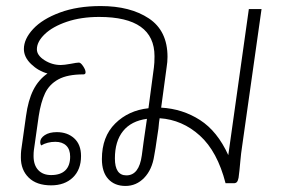

<svg xmlns="http://www.w3.org/2000/svg" viewBox="-20 -606 958 635"><path d="M845 -576 781 -124Q777 -98 775 -74.5Q773 -51 772 -43Q770 -24 769 -18Q767 -8 763.5 -4Q760 0 753 0H726Q699 -105 641 -157.5Q583 -210 508 -215Q506 -205 504 -181Q501 -164 498 -141Q495 -118 490 -91Q483 -45 457 -18Q431 9 395 9Q359 9 338 -14Q317 -37 317 -80Q317 -154 361 -197.5Q405 -241 471 -248L489 -383Q491 -397 491 -420Q491 -550 308 -550Q248 -550 201 -534Q154 -518 128 -493Q102 -468 102 -443Q102 -423 127 -407Q152 -391 181 -391Q192 -391 214 -395Q234 -399 241 -399Q247 -399 255 -387Q263 -375 263 -367Q263 -360 256 -360Q203 -360 173 -343.5Q143 -327 129 -297.5Q115 -268 108 -222L92 -109Q91 -102 91 -90Q91 -60 106.5 -43.5Q122 -27 149 -27Q180 -27 196 -42.5Q212 -58 212 -88Q212 -112 199 -124.5Q186 -137 163 -137Q137 -137 116 -125Q113 -130 113 -136Q113 -149 128 -159Q143 -169 168 -169Q203 -169 225.5 -148.5Q248 -128 248 -90Q248 -45 221 -19Q194 7 149 7Q101 7 75 -18.5Q49 -44 49 -85Q49 -100 50 -108L66 -222Q73 -274 90 -308Q107 -342 137 -363Q107 -371 83 -394Q59 -417 59 -444Q59 -477 89.5 -510Q120 -543 178 -564.5Q236 -586 313 -586Q411 -586 472.5 -545Q534 -504 534 -418Q534 -401 531 -383L513 -250Q584 -246 641.5 -209Q699 -172 735 -93L803 -576ZM455 -137 466 -213Q414 -206 387 -172.5Q360 -139 360 -82Q360 -26 398 -26Q440 -26 449 -92Z"/></svg>

Font: Krub ExtraLight
Style: Italic
Weight: 275
Italic angle: -8°
Designer: Ekaluck Peanpanawate
Foundry: Cadson Demak Co.,Ltd.
Version: Version 1.000; ttfautohint (v1.6)